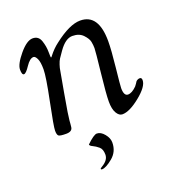

<svg xmlns="http://www.w3.org/2000/svg" viewBox="-119 -533 763 829"><g transform="rotate(-20 263.0 -119.0)"><path d="M193 79Q227 46 241 46Q259 46 275 65.5Q291 85 291 105Q291 147 259.5 173Q228 199 210 199Q205 199 205 195Q205 193 215 187Q245 169 245 144Q245 119 232 108Q219 97 206 91Q193 85 193 79ZM174 -336Q194 -362 218 -380Q291 -437 340 -437Q424 -437 424 -312Q424 -272 415.5 -193Q407 -114 407 -102Q407 -66 426 -66Q444 -66 466 -88Q469 -91 473.5 -98Q478 -105 480 -108Q488 -115 497 -115Q506 -115 506 -103Q506 -74 456.5 -34Q407 6 374 6Q359 6 348 -12.5Q337 -31 337 -65.5Q337 -100 347.5 -195Q358 -290 358 -304Q358 -318 355 -333.5Q352 -349 334.5 -367.5Q317 -386 285.5 -386Q254 -386 223 -342Q209 -322 203 -313Q197 -304 192 -288.5Q187 -273 186 -264Q178 -219 168.5 -166.5Q159 -114 154.5 -84.5Q150 -55 149.5 -46.5Q149 -38 148.5 -32.5Q148 -27 147 -18Q145 2 117 2Q89 2 82.5 -3Q76 -8 76 -27Q76 -46 98 -153Q120 -260 120 -293.5Q120 -327 112.5 -342.5Q105 -358 97 -358Q80 -358 61.5 -330Q43 -302 33.5 -302Q24 -302 24 -326.5Q24 -351 59 -393Q94 -435 121 -435Q148 -435 157 -408.5Q166 -382 166 -356Q166 -330 168 -330Q170 -330 174 -336Z"/></g></svg>

Font: Sorts Mill Goudy
Style: Italic
Weight: 400
Italic angle: -7.40001°
Version: Version 003.101